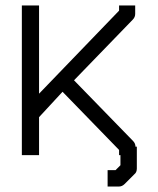

<svg xmlns="http://www.w3.org/2000/svg" viewBox="-20 -617 580 703"><path d="M123 -188V-49H60V-597H123V-274L416 -578V-597H475V-566Q475 -554 466 -545L251 -323L467 -101Q476 -92 476 -80H481V0Q481 14 472 21L436 57Q427 66 415 66H374V36V6H403L421 -12V-49H416V-68L209 -281Z"/></svg>

Font: ibm3270
Style: Regular
Weight: 400
Monospace: yes
Version: Version 2.0.3